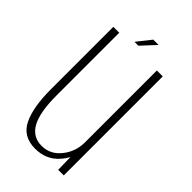

<svg xmlns="http://www.w3.org/2000/svg" viewBox="-213 -744 816 816"><g transform="rotate(45 195.5 -335.5)"><path d="M303 0 301.5 -75.5Q292 -57 276.5 -40Q236 6 170 6Q97.5 6 68.2 -52.8Q39 -111.5 39 -220V-595.5H74.5V-218.5Q74.5 -117.5 100.8 -69.8Q127 -22 181 -22Q233 -22 267 -65Q299.5 -105.5 301 -159V-595H336.5V0ZM147.5 -614 197.5 -677H229.5L171 -614Z"/></g></svg>

Font: Anybody ExtraLight
Style: Regular
Weight: 200
Designer: Tyler Finck
Foundry: Etcetera Type Company
Version: Version 1.010; ttfautohint (v1.8.3) -l 8 -r 50 -G 200 -x 14 